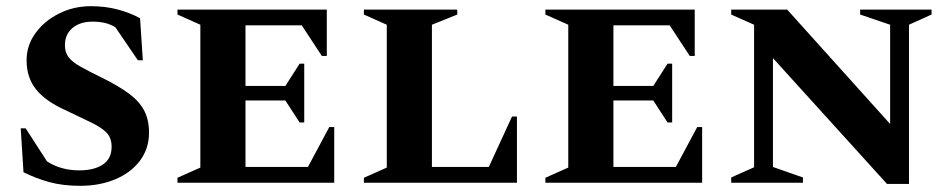

<svg xmlns="http://www.w3.org/2000/svg" viewBox="-20 -591 3074 621"><path d="M240 10Q183 10 139.5 -2Q96 -14 56 -34L47 -176H63L132 -69Q177 -40 236 -40Q285 -40 313 -59Q341 -78 341 -116Q341 -144 326 -160.5Q311 -177 277.5 -193.5Q244 -210 189 -236Q127 -264 96.5 -302Q66 -340 66 -396Q66 -444 94.5 -483.5Q123 -523 170.5 -547Q218 -571 274 -571Q320 -571 360 -560.5Q400 -550 433 -532L442 -396H426L353 -503Q336 -513 318.5 -517Q301 -521 279 -521Q239 -521 214.5 -500.5Q190 -480 190 -445Q190 -422 201.5 -406.5Q213 -391 239.5 -376Q266 -361 309 -340Q362 -314 396 -289Q430 -264 446 -234Q462 -204 462 -162Q462 -110 432.5 -71Q403 -32 352.5 -11Q302 10 240 10Z M554 0V-16L628 -49V-511L554 -544V-560H1037V-410H1021L956 -509H774V-313H903L949 -385H964V-195H949L903 -266H774V-51H976L1045 -180H1061V0Z M1157 0V-16L1231 -49V-511L1157 -544V-560H1459V-544L1377 -511V-51H1561L1636 -214H1652V0Z M1744 0V-16L1818 -49V-511L1744 -544V-560H2227V-410H2211L2146 -509H1964V-313H2093L2139 -385H2154V-195H2139L2093 -266H1964V-51H2166L2235 -180H2251V0Z M2345 0V-17L2419 -50V-511L2345 -544V-560H2526L2859 -190V-511L2762 -544V-560H2993V-544L2920 -511V4H2849L2480 -403V-51L2577 -17V0Z"/></svg>

Font: Spectral SC
Style: Bold
Weight: 700
Designer: Jean-Baptiste Levee
Foundry: Production Type
Version: Version 2.001